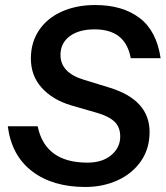

<svg xmlns="http://www.w3.org/2000/svg" viewBox="-20 -736 660 765"><path d="M11 -233H130Q160 -88 328 -88Q388 -88 423.5 -118Q459 -148 459 -192Q459 -229 437 -250.5Q415 -272 368 -286L264 -316Q190 -338 146.5 -386Q103 -434 103 -503Q103 -567 135.5 -615.5Q168 -664 226.5 -690Q285 -716 359 -716Q468 -716 536 -664.5Q604 -613 620 -504H501Q490 -563 454 -591Q418 -619 357 -619Q294 -619 257.5 -591.5Q221 -564 221 -517Q221 -446 315 -418L419 -386Q576 -337 576 -210Q576 -144 542 -94.5Q508 -45 449.5 -18Q391 9 320 9Q190 9 108 -53.5Q26 -116 11 -233Z"/></svg>

Font: CBA Beacon Sans Bold
Style: Italic
Weight: 700
Italic angle: -13°
Designer: Wei Huang
Foundry: Wei Huang
Version: Version 1.002